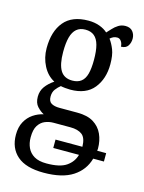

<svg xmlns="http://www.w3.org/2000/svg" viewBox="-121 -640 715 952"><g transform="rotate(15 236.5 -164.0)"><path d="M198 240Q107 240 62 201Q17 162 17 93Q17 54 32 26.5Q47 -1 71.5 -17.5Q96 -34 124 -40Q106 -49 89.5 -67Q73 -85 73 -117Q73 -147 89.5 -169.5Q106 -192 133 -210Q96 -229 74.5 -270.5Q53 -312 53 -361Q53 -447 94 -496.5Q135 -546 219 -546Q251 -546 276.5 -536.5Q302 -527 318 -512Q327 -521 339 -534.5Q351 -548 367 -558Q383 -568 403 -568Q428 -568 440.5 -552.5Q453 -537 453 -516Q453 -495 442.5 -479Q432 -463 407 -463Q407 -478 399 -490Q391 -502 378 -502Q367 -502 358.5 -498Q350 -494 342 -487Q357 -467 368 -439Q379 -411 379 -365Q379 -290 339.5 -241Q300 -192 219 -192Q208 -192 193 -193.5Q178 -195 170 -197Q157 -187 145.5 -172Q134 -157 134 -134Q134 -109 149.5 -100Q165 -91 191 -91H283Q335 -91 366.5 -71.5Q398 -52 413 -19Q428 14 428 55Q428 57 427.5 60Q427 63 427 66H473V109H418Q401 170 347 205Q293 240 198 240ZM200 192Q269 192 302 169Q335 146 345 109H213V66H351Q350 20 328.5 4Q307 -12 269 -12H182Q159 -12 138.5 -3.5Q118 5 104.5 26Q91 47 91 87Q91 117 102 140.5Q113 164 136.5 178Q160 192 200 192ZM217 -238Q245 -238 262.5 -251.5Q280 -265 287.5 -293Q295 -321 295 -365Q295 -411 287 -440.5Q279 -470 261.5 -484.5Q244 -499 216 -499Q188 -499 170.5 -484Q153 -469 145 -439.5Q137 -410 137 -364Q137 -300 156 -269Q175 -238 217 -238Z"/></g></svg>

Font: Noto Serif Condensed
Style: Regular
Weight: 400
Width: 3
Designer: Monotype Design Team
Foundry: Monotype Imaging Inc.
Version: Version 2.015